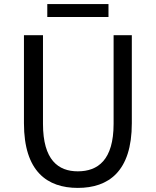

<svg xmlns="http://www.w3.org/2000/svg" viewBox="-20 -905 761 938"><path d="M360 13C510 13 624 -67 624 -303V-733H535V-300C535 -123 458 -68 360 -68C265 -68 190 -123 190 -300V-733H97V-303C97 -67 211 13 360 13ZM211 -822H510V-885H211Z"/></svg>

Font: Noto Sans CJK JP Regular
Style: Regular
Weight: 400
Designer: Ryoko NISHIZUKA (kana & ideographs); Paul D. Hunt (Latin, Greek & Cyrillic); Wenlong ZHANG (bopomofo); Sandoll Communica
Foundry: Adobe Systems Incorporated
Version: Version 1.001;PS 1.001;hotconv 1.0.78;makeotf.lib2.5.61930